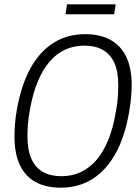

<svg xmlns="http://www.w3.org/2000/svg" viewBox="-20 -856 647 888"><path d="M261 12Q192 12 144 -14.5Q96 -41 71.5 -93.5Q47 -146 47 -223Q47 -252 49.5 -284Q52 -316 58 -349Q78 -462 120.5 -539.5Q163 -617 227 -657.5Q291 -698 374 -698Q443 -698 491 -671.5Q539 -645 564 -593Q589 -541 589 -463Q589 -434 586 -402.5Q583 -371 577 -337Q558 -225 515 -147Q472 -69 408 -28.5Q344 12 261 12ZM264 -41Q313 -41 353.5 -60Q394 -79 426 -116Q458 -153 480.5 -208Q503 -263 515 -335Q519 -356 521.5 -374Q524 -392 525 -407.5Q526 -423 526.5 -436.5Q527 -450 527 -462Q527 -526 508.5 -566Q490 -606 455 -625.5Q420 -645 371 -645Q322 -645 281.5 -626.5Q241 -608 209 -570.5Q177 -533 154.5 -478.5Q132 -424 119 -352Q115 -331 112.5 -313Q110 -295 109 -279.5Q108 -264 107.5 -251Q107 -238 107 -226Q107 -162 125.5 -121Q144 -80 179.5 -60.5Q215 -41 264 -41ZM283 -790 290 -836H515L508 -790Z"/></svg>

Font: Archivo Condensed ExtraLight
Style: Italic
Weight: 250
Width: 3
Italic angle: -10°
Designer: Hector Gatti
Foundry: Omnibus-Type
Version: Version 2.001